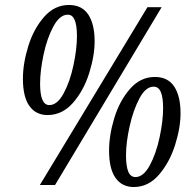

<svg xmlns="http://www.w3.org/2000/svg" viewBox="-20 -743 767 771"><path d="M72 -427Q72 -488 93.5 -557.5Q115 -627 157 -675Q199 -723 257 -723Q309 -723 334.5 -684.5Q360 -646 360 -577Q360 -519 338 -449Q316 -379 273 -330Q230 -281 171 -281Q124 -281 98 -317.5Q72 -354 72 -427ZM572 -714H629L201 0H140ZM289 -598Q289 -685 252 -684Q220 -684 194.5 -637Q169 -590 155 -524Q141 -458 141 -407Q141 -321 178 -321Q210 -321 235.5 -368Q261 -415 275 -481Q289 -547 289 -598ZM418 -138Q418 -200 439 -269Q460 -338 502 -386Q544 -434 602 -434Q654 -434 679.5 -395.5Q705 -357 705 -288Q705 -230 683 -160.5Q661 -91 618.5 -41.5Q576 8 517 8Q470 8 444 -28.5Q418 -65 418 -138ZM635 -309Q635 -351 626 -373Q617 -395 597 -395Q565 -395 540 -348Q515 -301 500.5 -235.5Q486 -170 486 -120Q486 -76 495 -54Q504 -32 524 -32Q556 -32 581.5 -79Q607 -126 621 -192Q635 -258 635 -309Z"/></svg>

Font: Noto Serif Cond
Style: Italic
Weight: 400
Width: 3
Italic angle: -12°
Designer: Monotype Design Team
Foundry: Monotype Imaging Inc.
Version: Version 1.001